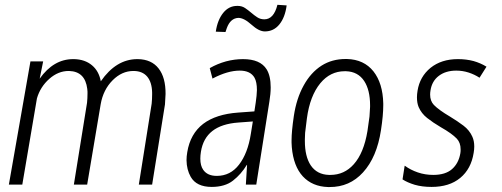

<svg xmlns="http://www.w3.org/2000/svg" viewBox="-20 -752 2044 782"><path d="M181.2 -431.2Q144 -398.4 130.4 -351.1L70.8 0H16.1L104 -502H155.8L141.6 -431.6Q198.2 -511.2 277.8 -511.2Q279.8 -511.2 281.2 -511.2Q326.2 -510.3 355 -485.8Q382.8 -462.4 390.6 -420.9Q452.6 -510.7 538.6 -511.2Q540 -511.2 541.5 -511.2Q597.2 -510.3 626 -473.1Q654.8 -436.5 654.3 -369.1L651.9 -326.7L599.6 0H545.4L597.7 -329.6Q599.6 -348.1 599.6 -367.7Q599.6 -371.6 599.6 -375.5Q598.6 -417 579.6 -439.9Q560.5 -462.4 525.4 -462.9Q524.4 -462.9 522.9 -462.9Q476.6 -462.9 439 -425.3Q400.4 -386.7 390.1 -327.6L335 0H280.8L334.5 -333.5Q336.4 -352.1 336.4 -371.1Q336.4 -375 336.4 -378.9L335.4 -390.1Q326.7 -460.9 261.7 -462.9Q260.7 -462.9 259.3 -462.9Q217.3 -462.9 181.2 -431.2Z M1001.5 -206.1 1009.8 -257.3 950.7 -252.9Q882.8 -248 845 -218.5Q807.1 -189 798.3 -133.8Q795.9 -118.7 795.9 -106Q795.9 -77.1 807.6 -60.5Q824.7 -35.6 862.8 -35.6Q918.5 -35.6 953.6 -81.5Q989.3 -127.9 1001.5 -206.1ZM900.4 -502Q935.1 -511.2 969.7 -511.2Q1040 -511.2 1065.9 -469.7Q1082.5 -442.9 1082.5 -396Q1082.5 -370.1 1077.1 -337.9L1023.9 -1V0H1022.5H982.4H981.4V-1L986.3 -80.6H985.4Q961.9 -42 929.2 -16.6Q912.6 -3.4 890.6 2.9Q868.7 9.3 842.3 9.3Q780.3 9.3 756.8 -31.7Q740.2 -61 739.7 -99.6Q739.7 -115.2 742.7 -132.3Q754.9 -207 807.6 -247.6Q859.9 -287.1 950.2 -293.5L1016.1 -298.3L1021.5 -334Q1025.9 -363.3 1026.4 -385.3Q1026.4 -418 1016.6 -435.5Q1000 -464.4 956.5 -464.4Q907.2 -464.4 846.7 -432.6L845.7 -431.6L845.2 -433.1L834.5 -473.6V-474.6L835.4 -475.1Q865.2 -492.2 900.4 -502ZM1147.5 -730Q1141.1 -681.2 1117.9 -652.6Q1094.7 -624 1058.6 -624Q1034.7 -624 1004.2 -651.6Q973.6 -679.2 950.7 -679.2Q918.5 -677.7 903.8 -637.7L898.4 -621.6L858.9 -623Q865.7 -670.4 889.2 -699.7Q912.1 -728 945.8 -728Q946.8 -728 948.2 -728Q965.3 -728 978.3 -719.2Q991.2 -710.4 1003.2 -700.2Q1015.1 -689.9 1027.8 -681.6Q1040.5 -673.3 1056.6 -673.3Q1095.2 -673.3 1109.9 -732.4Z M1230 -270 1222.7 -210.9 1221.7 -184.6Q1221.7 -181.2 1221.7 -177.7Q1221.7 -114.7 1245.6 -78.6Q1271 -41 1319.8 -39.6Q1322.8 -39.6 1325.7 -39.6Q1382.3 -39.6 1420.9 -83Q1461.9 -128.9 1476.6 -218.3L1484.9 -277.3L1487.3 -316.4Q1487.3 -319.8 1487.3 -323.2Q1487.3 -385.3 1463.4 -421.9Q1438 -460.4 1389.2 -461.9Q1386.7 -461.9 1383.8 -461.9Q1325.2 -461.9 1284.7 -413.1Q1242.2 -361.3 1230 -270ZM1290 -484.9Q1332.5 -511.7 1387.7 -511.7Q1390.6 -511.7 1393.1 -511.7Q1462.4 -509.8 1501 -461.4Q1539.1 -413.1 1541 -330.6Q1541 -327.1 1541 -323.2Q1541 -282.7 1531.7 -222.2Q1515.1 -111.8 1458.5 -49.8Q1403.8 10.3 1322.3 9.8Q1319.3 9.8 1315.9 9.8Q1252 7.8 1213.4 -33.7Q1175.3 -75.2 1168.5 -152.3L1167.5 -170.9Q1167.5 -175.3 1167.5 -180.2Q1167.5 -216.8 1176.8 -279.8Q1187.5 -351.1 1216.8 -403.8Q1245.6 -456.5 1290 -484.9Z M1903.8 -195.3Q1911.6 -178.2 1911.6 -155.3Q1911.6 -143.1 1909.2 -129.4Q1898.9 -64 1854.5 -27.3Q1832 -8.8 1803 0.2Q1773.9 9.3 1737.8 9.3Q1699.2 9.3 1668.9 0.5Q1638.7 -8.8 1620.1 -21L1619.6 -21.5V-22L1627.9 -75.2L1628.4 -77.1L1629.9 -76.2Q1651.9 -60.1 1681.6 -49.8Q1711.4 -39.6 1744.6 -39.6Q1793.9 -39.6 1820.8 -63Q1848.1 -86.9 1855 -127.9Q1856.4 -136.7 1856 -144Q1856 -170.4 1840.8 -187Q1820.3 -208.5 1775.4 -233.9Q1743.2 -252.9 1719.7 -271.5Q1696.3 -290 1685.1 -315.9Q1678.2 -332.5 1678.2 -355.5Q1678.2 -368.2 1680.7 -382.8Q1689.9 -439.9 1733.4 -475.6Q1777.8 -511.2 1844.7 -511.2Q1845.2 -511.2 1845.7 -511.2Q1878.9 -511.2 1908.7 -503.4Q1937.5 -495.1 1960.4 -481L1961.4 -480.5L1960.9 -479.5L1934.1 -437L1933.1 -435.5L1932.1 -436Q1912.6 -448.7 1888.7 -456.5Q1864.3 -464.4 1838.4 -464.4Q1795.4 -464.4 1767.3 -443.1Q1739.3 -421.9 1733.4 -383.8Q1731.9 -375 1731.9 -366.7Q1731.9 -340.8 1747.1 -324.7Q1767.6 -303.7 1812.5 -277.3Q1843.8 -258.3 1867.7 -240.2Q1892.1 -221.7 1903.8 -195.3Z"/></svg>

Font: MAUL Condensed Light Italic
Style: Light Italic
Weight: 300
Italic angle: -12°
Designer: MAUL
Version: Version 1.0; 2020; ttfautohint (v1.8.3)